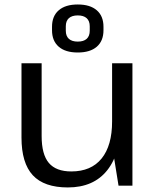

<svg xmlns="http://www.w3.org/2000/svg" viewBox="-20 -819 688 847"><path d="M163.7 -218.8Q163.7 -137.8 195.4 -100.3Q227.1 -62.7 294.7 -62.7Q382 -62.7 428.3 -119.8Q474.5 -176.9 474.5 -283.3L513.7 -353.3V-286.8Q513.7 -144.9 453.5 -68.5Q393.3 7.9 279.2 7.9Q174.7 7.9 124.7 -45.9Q74.8 -99.7 74.8 -212.3V-540H163.7ZM564.2 0H502.9L474.5 -176.6V-540H564.2ZM323 -587.4Q268.4 -587.4 239 -613Q209.5 -638.6 209.5 -685.6V-700.9Q209.5 -748.1 239.1 -773.6Q268.6 -799.2 323 -799.2Q377.6 -799.2 407 -773.6Q436.5 -748.1 436.5 -700.9V-685.6Q436.5 -638.5 407 -612.9Q377.6 -587.4 323 -587.4ZM323 -635.5Q348.9 -635.5 362.4 -647.7Q375.9 -659.9 375.9 -683.7V-702.9Q375.9 -726.6 362.3 -738.8Q348.8 -751 323 -751Q297.4 -751 283.8 -738.8Q270.3 -726.6 270.3 -702.9V-683.7Q270.3 -659.9 283.8 -647.7Q297.4 -635.5 323 -635.5Z"/></svg>

Font: Pathway Extreme 8pt Thin
Style: Regular
Weight: 100
Designer: Eduardo Rodriguez Tunni
Foundry: Eduardo Rodriguez Tunni
Version: Version 1.000